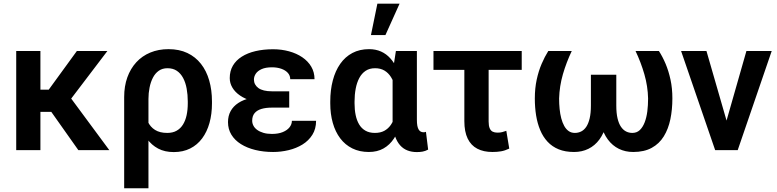

<svg xmlns="http://www.w3.org/2000/svg" viewBox="-20 -800 4142 1023"><path d="M195.3 -528.3V0H66.4V-528.3ZM552.2 -528.3 305.7 -204.1H169.4L153.3 -322.3H239.7L389.6 -528.3ZM397.5 0 237.3 -226.6 345.2 -293.9 562.5 0Z M641.6 203.1V-282.7Q641.6 -340.8 658.4 -387.7Q675.3 -434.6 706.3 -468.3Q737.3 -502 780.8 -520Q824.2 -538.1 877.9 -538.1Q935.1 -538.1 978.3 -517.6Q1021.5 -497.1 1050.8 -459.7Q1080.1 -422.4 1094.7 -371.3Q1109.4 -320.3 1109.4 -259.3V-249Q1109.4 -192.4 1096.2 -145Q1083 -97.7 1057.1 -62.7Q1031.2 -27.8 993.2 -8.8Q955.1 10.3 905.8 10.3Q857.9 10.3 822.8 -8.3Q787.6 -26.9 763.4 -60.5Q739.3 -94.2 724.6 -139.9Q710 -185.5 703.1 -240.2Q705.1 -239.3 716.3 -233.2Q727.5 -227.1 738.5 -221.4Q749.5 -215.8 750 -215.8Q754.4 -180.2 767.6 -151.9Q780.8 -123.5 806.2 -107.7Q831.5 -91.8 871.1 -91.8Q900.9 -91.8 921.6 -103.8Q942.4 -115.7 955.3 -137Q968.3 -158.2 974.4 -186.8Q980.5 -215.3 980.5 -249V-259.3Q980.5 -295.4 974.6 -327.6Q968.8 -359.9 955.8 -384.3Q942.9 -408.7 922.4 -422.6Q901.9 -436.5 872.1 -436.5Q845.2 -436.5 825.9 -422.9Q806.6 -409.2 794.7 -386Q782.7 -362.8 776.9 -333.5Q771 -304.2 771 -272.9V203.1Z M1403.8 -287.1H1521V-226.6H1428.7Q1396 -226.6 1372.6 -219.5Q1349.1 -212.4 1336.4 -197Q1323.7 -181.6 1323.7 -156.7Q1323.7 -143.1 1330.3 -130.4Q1336.9 -117.7 1350.3 -107.9Q1363.8 -98.1 1383.3 -92.3Q1402.8 -86.4 1428.7 -86.4Q1462.9 -86.4 1486.6 -96.2Q1510.3 -106 1522.7 -121.8Q1535.2 -137.7 1535.2 -156.2H1664.1Q1664.1 -113.3 1644.3 -81.8Q1624.5 -50.3 1591.6 -30Q1558.6 -9.8 1517.8 0Q1477.1 9.8 1435.1 9.8Q1383.8 9.8 1340.1 -1Q1296.4 -11.7 1263.7 -32.2Q1231 -52.7 1212.9 -82.3Q1194.8 -111.8 1194.8 -149.4Q1194.8 -182.6 1209 -208.3Q1223.1 -233.9 1250 -251.5Q1276.9 -269 1315.9 -278.1Q1355 -287.1 1403.8 -287.1ZM1521 -252H1403.8Q1359.4 -252 1322.8 -262.2Q1286.1 -272.5 1259.3 -290.8Q1232.4 -309.1 1218.3 -333Q1204.1 -356.9 1204.1 -383.8Q1204.1 -421.4 1220.7 -450Q1237.3 -478.5 1268.1 -498Q1298.8 -517.6 1341.3 -527.6Q1383.8 -537.6 1435.1 -537.6Q1480 -537.6 1520 -526.6Q1560.1 -515.6 1590.6 -494.9Q1621.1 -474.1 1638.4 -444.8Q1655.8 -415.5 1655.8 -377.9H1526.4Q1526.4 -397.5 1513.7 -411.6Q1501 -425.8 1478.8 -433.6Q1456.5 -441.4 1429.2 -441.4Q1395.5 -441.4 1374.3 -431.9Q1353 -422.4 1343 -407.5Q1333 -392.6 1333 -376Q1333 -362.3 1339.1 -350.8Q1345.2 -339.4 1356.9 -330.8Q1368.7 -322.3 1386.7 -317.9Q1404.8 -313.5 1428.7 -313.5H1521Z M1739.7 -249V-259.3Q1739.7 -320.3 1753.2 -371.3Q1766.6 -422.4 1792.7 -459.7Q1818.8 -497.1 1857.4 -517.6Q1896 -538.1 1946.3 -538.1Q1981.9 -538.1 2010.3 -525.4Q2038.6 -512.7 2059.8 -489Q2081.1 -465.3 2096.2 -432.6Q2111.3 -399.9 2121.1 -359.1Q2130.9 -318.4 2136.2 -272V-246.1Q2129.9 -189.9 2116 -143.3Q2102.1 -96.7 2079.3 -62.3Q2056.6 -27.8 2023.4 -9Q1990.2 9.8 1945.3 9.8Q1895.5 9.8 1857.2 -9.3Q1818.8 -28.3 1792.7 -63Q1766.6 -97.7 1753.2 -145Q1739.7 -192.4 1739.7 -249ZM1869.1 -259.3V-249Q1869.1 -215.3 1875 -186.8Q1880.9 -158.2 1893.6 -137Q1906.2 -115.7 1927 -103.8Q1947.8 -91.8 1977.5 -91.8Q2006.8 -91.8 2027.6 -103Q2048.3 -114.3 2062 -134Q2075.7 -153.8 2084 -180.7Q2092.3 -207.5 2096.7 -239.3V-274.4Q2093.3 -308.6 2085.2 -337.9Q2077.1 -367.2 2063.2 -389.4Q2049.3 -411.6 2028.3 -424.1Q2007.3 -436.5 1978.5 -436.5Q1948.7 -436.5 1928 -422.6Q1907.2 -408.7 1894.3 -384.3Q1881.3 -359.9 1875.2 -327.6Q1869.1 -295.4 1869.1 -259.3ZM2089.4 -528.3H2201.2V-163.1Q2201.2 -143.1 2203.6 -130.1Q2206.1 -117.2 2210.9 -109.4Q2215.8 -101.6 2222.4 -98.4Q2229 -95.2 2237.8 -95.2Q2241.2 -95.2 2244.1 -95.9Q2247.1 -96.7 2249.5 -97.7L2261.2 -2.9Q2245.6 5.4 2231.4 7.8Q2217.3 10.3 2200.7 10.3Q2173.3 10.3 2150.9 1.5Q2128.4 -7.3 2112.1 -25.6Q2095.7 -43.9 2085.4 -72.3Q2075.2 -100.6 2071.8 -140.1V-415ZM1956.5 -613.3 1990.7 -780.3H2108.9L2033.7 -613.3Z M2759.8 -528.3V-427.7H2289.6V-528.3ZM2454.1 -528.3H2583.5V-152.3Q2583.5 -129.9 2589.1 -116.7Q2594.7 -103.5 2605.2 -98.4Q2615.7 -93.3 2630.4 -93.3Q2646 -93.3 2656.2 -96.2Q2666.5 -99.1 2677.7 -103L2693.4 -8.3Q2669.9 2.9 2649.2 6.3Q2628.4 9.8 2603.5 9.8Q2556.6 9.8 2523.2 -7.6Q2489.7 -24.9 2471.9 -61.5Q2454.1 -98.1 2454.1 -154.8Z M3366.2 -528.3H3490.7Q3510.3 -498 3526.4 -460Q3542.5 -421.9 3552.5 -375.7Q3562.5 -329.6 3562.5 -275.4Q3562.5 -216.3 3551.8 -164.6Q3541 -112.8 3516.8 -73.5Q3492.7 -34.2 3452.4 -12.2Q3412.1 9.8 3354 9.8Q3311.5 9.8 3277.3 -7.1Q3243.2 -23.9 3218.8 -56.6Q3194.3 -89.4 3181.6 -137.2Q3168.9 -185.1 3168.9 -246.6V-401.9H3263.7V-237.8Q3263.7 -197.3 3270.3 -169.4Q3276.9 -141.6 3288.6 -124.5Q3300.3 -107.4 3315.7 -99.6Q3331.1 -91.8 3349.1 -91.8Q3373 -91.8 3388.9 -106.9Q3404.8 -122.1 3414.8 -147.9Q3424.8 -173.8 3429 -206.5Q3433.1 -239.3 3433.1 -275.4Q3431.6 -340.8 3413.3 -404.3Q3395 -467.8 3366.2 -528.3ZM2901.4 -528.3H3026.4Q2997.6 -467.8 2979.2 -404.3Q2960.9 -340.8 2959 -275.4Q2959 -246.6 2961.7 -219.5Q2964.4 -192.4 2970.5 -169.4Q2976.6 -146.5 2986.3 -128.9Q2996.1 -111.3 3010 -101.6Q3023.9 -91.8 3043 -91.8Q3061 -91.8 3076.7 -99.6Q3092.3 -107.4 3103.8 -124.5Q3115.2 -141.6 3121.8 -169.4Q3128.4 -197.3 3128.4 -237.8V-401.9H3223.6V-246.6Q3223.6 -185.1 3210.7 -137.2Q3197.8 -89.4 3173.6 -56.6Q3149.4 -23.9 3115.2 -7.1Q3081.1 9.8 3038.6 9.8Q2991.7 9.8 2956.8 -4.4Q2921.9 -18.6 2897.5 -44.9Q2873 -71.3 2858.2 -106.9Q2843.3 -142.6 2836.4 -185.3Q2829.6 -228 2829.6 -275.4Q2829.6 -329.6 2839.6 -375.7Q2849.6 -421.9 2866 -460Q2882.3 -498 2901.4 -528.3Z M3834 -97.7 3957 -528.3H4091.8L3910.6 0H3828.6ZM3744.1 -528.3 3868.7 -96.7 3873 0H3790.5L3608.9 -528.3Z"/></svg>

Font: Roboto SemiBold
Style: Regular
Weight: 600
Designer: Christian Robertson
Foundry: Google
Version: Version 3.009; 2024